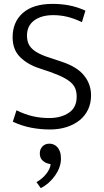

<svg xmlns="http://www.w3.org/2000/svg" viewBox="-20 -658 534 989"><path d="M420 -603 402 -544Q359 -564 324.5 -572Q290 -580 254 -580Q193 -580 156 -552.5Q119 -525 119 -475Q119 -446 130 -426.5Q141 -407 163.5 -392.5Q186 -378 220 -366L301 -339Q378 -313 413.5 -268.5Q449 -224 449 -167Q449 -126 433.5 -93.5Q418 -61 390 -38.5Q362 -16 323 -3.5Q284 9 237 9Q189 9 141.5 0Q94 -9 46 -31L65 -90Q107 -69 147.5 -59.5Q188 -50 233 -50Q294 -50 334.5 -77Q375 -104 375 -160Q375 -186 366.5 -205Q358 -224 337 -240Q316 -256 279.5 -271.5Q243 -287 186 -305Q123 -325 84 -363.5Q45 -402 45 -466Q45 -545 98 -591.5Q151 -638 251 -638Q296 -638 337.5 -630Q379 -622 420 -603ZM230 185Q214 182 199.5 169Q185 156 185 132Q185 111 198.5 96.5Q212 82 235 82Q245 82 255.5 86Q266 90 274.5 99Q283 108 288.5 122.5Q294 137 294 159Q294 182 286 204Q278 226 264 246Q250 266 231 283Q212 300 190 311L168 280Q197 264 217.5 238.5Q238 213 241 188Z"/></svg>

Font: Mukta Light
Style: Regular
Weight: 300
Designer: Girish Dalvi and Yashodeep Gholap
Foundry: Ek Type
Version: Version 2.538;PS 1.002;hotconv 16.6.51;makeotf.lib2.5.65220;